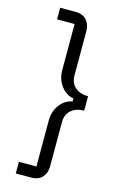

<svg xmlns="http://www.w3.org/2000/svg" viewBox="-135 -814 613 1005"><g transform="rotate(15 171.5 -311.0)"><path d="M60 138V75H155V-175Q155 -223 181.5 -259Q208 -295 250 -303V-319Q208 -327 181.5 -363Q155 -399 155 -447V-697H60V-760H144Q182 -760 203 -737Q224 -714 224 -678V-438Q224 -396 251 -373Q278 -350 321 -350V-272Q278 -272 251 -249Q224 -226 224 -184V56Q224 92 203 115Q182 138 144 138Z"/></g></svg>

Font: Anuphan
Style: Regular
Weight: 400
Designer: Mike Abbink, Paul van der Laan, Pieter van Rosmalen, Mint Tantisuwanna
Foundry: Bold Monday; Cadson Demak
Version: Version 3.002;hotconv 1.0.109;makeotfexe 2.5.65596